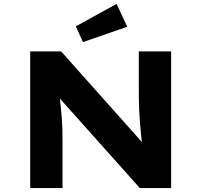

<svg xmlns="http://www.w3.org/2000/svg" viewBox="-20 -963 1031 983"><path d="M134.7 0V-700H292.8L737.9 -200.5L710.7 -204.7Q705.1 -241.3 702.1 -273.6Q699.1 -305.9 696.6 -336.8Q694.1 -367.7 692.6 -398Q691.1 -428.3 690.9 -460Q690.7 -491.7 690.7 -527.4V-700H856.1V0H696L234.9 -516.4L280.1 -508.6Q283.7 -479.6 286.9 -454.3Q290.2 -429 292.4 -404.1Q294.7 -379.2 296.7 -353.6Q298.7 -328 299.4 -298.3Q300.1 -268.7 300.1 -233.6V0ZM404.7 -747.5 368.1 -828.2 576.9 -943 631.4 -826Z"/></svg>

Font: Lexend Giga
Style: Regular
Weight: 400
Designer: Bonnie Shaver-Troup, Thomas Jockin
Foundry: Lexend
Version: Version 1.007